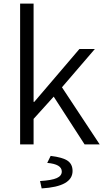

<svg xmlns="http://www.w3.org/2000/svg" viewBox="-20 -804 592 1069"><path d="M92 -784H167V-237H171L422 -531H508L325 -318L535 0H451L279 -266L167 -142V0H92ZM324 151Q324 110 243 103L262 64Q329 72 356.5 91Q384 110 384 148Q384 235 212 245L203 204Q268 200 296 187.5Q324 175 324 151Z"/></svg>

Font: Nebula Sans Book
Style: Regular
Weight: 400
Designer: Paul D. Hunt for Adobe (as Source Sans)
Foundry: Nebula Entertainment & Broadcasting LLC
Version: Version 1.010